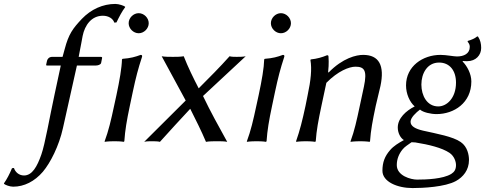

<svg xmlns="http://www.w3.org/2000/svg" viewBox="-130 -718 2466 976"><path d="M147 -236C122 -121 99 15 80 68C59 128 34 174 -8 174C-34 174 -53 156 -59 136L-69 137C-80 164 -96 195 -110 214L-109 217C-103 222 -81 231 -63 231C-7 231 46 204 88 155C126 110 170 24 190 -67L261 -385H358C367 -385 382 -389 384 -398L389 -423C390 -427 387 -429 382 -429H270L273 -445C281 -482 286 -517 290 -535C301 -590 335 -638 393 -638C422 -638 445 -623 451 -603L462 -604C475 -631 491 -662 506 -681V-684C499 -689 475 -698 456 -698C393 -698 333 -671 286 -622C240 -573 219 -545 199 -469L188 -429H136C118 -429 111 -417 109 -409L105 -391C104 -386 105 -385 109 -385H179Z M462 -235 450 -180C434 -105 422 -54 402 0V3C402 3 417 0 452 0C486 0 499 3 499 3L502 0C506 -57 514 -104 530 -180L545 -251C561 -326 572 -368 592 -429C594 -436 591 -439 585 -439C558 -429 534 -422 493 -419L490 -416C489 -373 478 -310 462 -235ZM524 -600C524 -573 548 -549 575 -549C602 -549 626 -573 626 -600C626 -627 602 -651 575 -651C548 -651 524 -627 524 -600Z M814 -207 603 3C614 0 630 0 640 0C650 0 674 0 683 3C734 -54 785 -109 837 -165C865 -109 893 -54 917 3C933 0 959 0 975 0C990 0 1011 0 1025 3C982 -75 939 -152 902 -230L1119 -432C1107 -429 1083 -429 1073 -429C1062 -429 1047 -429 1037 -432C987 -376 934 -323 880 -269C852 -323 826 -376 804 -432C786 -429 766 -429 749 -429C733 -429 707 -429 692 -432Z M1185 -235 1173 -180C1157 -105 1145 -54 1125 0V3C1125 3 1140 0 1175 0C1209 0 1222 3 1222 3L1225 0C1229 -57 1237 -104 1253 -180L1268 -251C1284 -326 1295 -368 1315 -429C1317 -436 1314 -439 1308 -439C1281 -429 1257 -422 1216 -419L1213 -416C1212 -373 1201 -310 1185 -235ZM1247 -600C1247 -573 1271 -549 1298 -549C1325 -549 1349 -573 1349 -600C1349 -627 1325 -651 1298 -651C1271 -651 1247 -627 1247 -600Z M1780 -180C1787 -212 1797 -249 1804 -281C1826 -385 1797 -439 1716 -439C1682 -439 1613 -424 1540 -349L1538 -352C1543 -395 1540 -427 1540 -427C1540 -437 1538 -437 1532 -437C1508 -427 1481 -419 1450 -416L1448 -413C1456 -367 1450 -310 1434 -235L1423 -180C1407 -105 1394 -54 1375 0L1376 3C1376 3 1394 0 1425 0C1456 0 1472 3 1472 3L1475 0C1479 -57 1488 -104 1504 -180L1529 -297C1588 -357 1645 -379 1677 -379C1723 -379 1737 -359 1720 -278L1699 -180C1683 -105 1672 -54 1652 0V3C1652 3 1670 0 1701 0C1731 0 1749 3 1749 3L1751 0C1755 -57 1764 -104 1780 -180Z M2089 -138C2178 -138 2266 -195 2266 -304C2266 -342 2245 -382 2221 -406L2224 -408C2228 -407 2237 -407 2245 -407C2289 -407 2316 -438 2316 -474C2316 -495 2312 -514 2300 -532L2296 -533C2283 -522 2265 -515 2248 -510L2247 -506C2255 -497 2258 -489 2258 -480C2258 -445 2228 -431 2193 -431C2175 -431 2139 -439 2109 -439C2019 -439 1934 -381 1934 -284C1934 -240 1953 -199 1978 -177C1934 -155 1892 -117 1892 -70C1892 -43 1905 -17 1923 -6C1896 9 1871 24 1853 45C1826 76 1814 107 1814 150C1814 206 1890 238 1967 238C2018 238 2132 233 2188 202C2224 182 2254 147 2254 95C2254 71 2247 28 2212 4C2172 -24 2091 -38 2020 -54C1982 -63 1957 -76 1957 -99C1957 -120 1985 -146 2005 -161C2020 -147 2060 -138 2089 -138ZM1962 5C1968 6 1975 5 1981 6C2050 17 2116 33 2155 59C2180 76 2188 105 2188 121C2188 143 2180 156 2164 166C2122 192 2037 195 1990 195C1959 195 1887 176 1887 121C1887 91 1898 64 1916 42C1927 28 1944 18 1962 5ZM2188 -298C2188 -218 2140 -177 2098 -177C2040 -177 2012 -233 2012 -288C2012 -345 2042 -400 2102 -400C2156 -400 2188 -359 2188 -298Z"/></svg>

Font: Libertinus Sans
Style: Italic
Weight: 400
Italic angle: -12°
Designer: Philipp H. Poll, Khaled Hosny
Foundry: Caleb Maclennan
Version: Version 7.050;RELEASE